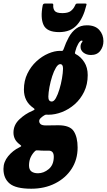

<svg xmlns="http://www.w3.org/2000/svg" viewBox="-113 -832 619 1112"><path d="M229.5 -646Q158.5 -646 139.2 -687.5Q120 -729 134.5 -802Q137 -811.5 147.5 -811.5H188Q196 -811.5 195.5 -803.5Q193.5 -783.5 203.2 -769.8Q213 -756 248 -756Q281 -756 296.8 -768.2Q312.5 -780.5 320 -797Q323.5 -804 325.5 -807.8Q327.5 -811.5 336 -811.5H379.5Q387 -811.5 388 -809.2Q389 -807 386.5 -799.5Q369.5 -728 332.5 -687Q295.5 -646 229.5 -646ZM-93 146Q-93 106 -65.8 72.8Q-38.5 39.5 -1 21.5Q10 16 10.2 13.8Q10.5 11.5 3 6Q-18 -9.5 -26.5 -26.8Q-35 -44 -35 -64Q-35 -108 -1.2 -140.2Q32.5 -172.5 74.5 -190Q86.5 -195 87 -198.5Q87.5 -202 80 -207Q25.5 -244.5 25.5 -313Q25.5 -364.5 45.8 -406Q66 -447.5 98.2 -477Q130.5 -506.5 166.8 -522Q203 -537.5 235 -537.5Q237.5 -537.5 240.5 -537Q248 -537 250.2 -538.5Q252.5 -540 256 -549Q268.5 -585.5 285.5 -616.5Q302.5 -647.5 328 -666.5Q353.5 -685.5 390.5 -685.5Q437.5 -685.5 461.8 -658.8Q486 -632 486 -593.5Q486 -562 467.8 -537.8Q449.5 -513.5 414 -513.5Q388 -513.5 370.5 -527.2Q353 -541 353.5 -562Q353.5 -576.5 361.5 -586.8Q369.5 -597 360 -597Q351 -597 340 -578Q329 -559 323.5 -536Q321 -528 320.8 -525Q320.5 -522 325 -519Q355 -503.5 375 -472.2Q395 -441 395 -397Q395 -343 374.2 -300.5Q353.5 -258 319.8 -228.2Q286 -198.5 246 -183Q206 -167.5 167.5 -167.5Q165 -167.5 155.5 -168Q149.5 -168.5 141 -162.5Q132 -157 123 -148.5Q114 -140 114 -131Q114 -120 122.5 -112.8Q131 -105.5 153.5 -105.5Q166.5 -105.5 187.2 -106Q208 -106.5 224.5 -106.5Q292 -106.5 314.2 -72Q336.5 -37.5 336.5 22.5Q336.5 92 301.8 145.8Q267 199.5 206.2 230.2Q145.5 261 68 261Q-21.5 261 -57.2 231Q-93 201 -93 146ZM167 -272.5Q166.5 -244 187 -244Q199.5 -244 210.8 -264.2Q222 -284.5 231.2 -315Q240.5 -345.5 246 -377.8Q251.5 -410 252 -434Q252.5 -460.5 235.5 -460.5Q223.5 -460.5 211.2 -440.5Q199 -420.5 189.2 -390.2Q179.5 -360 173.5 -328Q167.5 -296 167 -272.5ZM89.5 43.5Q75 57.5 65.2 77.5Q55.5 97.5 55 125.5Q55 150.5 69 161Q83 171.5 107 171.5Q140 171.5 169 147.5Q198 123.5 198.5 77Q199 40.5 169 40.5H139.5Q132.5 40.5 126.2 40.2Q120 40 110 39Q103.5 38.5 98.8 38.8Q94 39 89.5 43.5Z"/></svg>

Font: Besley* Condensed Heavy
Style: Italic
Weight: 800
Width: 3
Italic angle: -13°
Designer: Owen Earl
Foundry: indestructible type*
Version: Version 3.000; ttfautohint (v1.8.3)